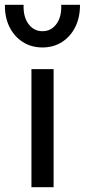

<svg xmlns="http://www.w3.org/2000/svg" viewBox="-51 -777 352 797"><path d="M79.5 0V-490H171.5V0ZM125.5 -580Q78.5 -580 43 -603Q7.5 -626 -12 -665.8Q-31.5 -705.5 -30.5 -757H47Q45 -708 67 -677.8Q89 -647.5 125.5 -647.5Q161.5 -647.5 183.5 -677.8Q205.5 -708 203 -757H281Q281.5 -706 262 -666Q242.5 -626 207 -603Q171.5 -580 125.5 -580Z"/></svg>

Font: Geologica Thin Roman Light
Style: Regular
Weight: 300
Version: Version 1.010;gftools[0.9.28]